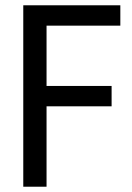

<svg xmlns="http://www.w3.org/2000/svg" viewBox="-20 -706 500 726"><path d="M68 0V-686H435V-609H156V-381H402V-304H156V0Z"/></svg>

Font: Archivo Condensed
Style: Regular
Weight: 400
Width: 3
Designer: Hector Gatti
Foundry: Omnibus-Type
Version: Version 2.001; ttfautohint (v1.8.3)